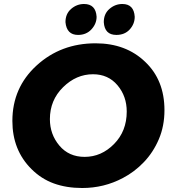

<svg xmlns="http://www.w3.org/2000/svg" viewBox="-20 -929 851 962"><path d="M392 13Q313 13 250 -9.8Q187 -32.5 137.5 -82Q42 -177 42 -323Q42 -490 163.5 -601Q285 -712 459 -712Q611 -712 707.5 -619Q804 -527.5 804 -377Q804 -297.5 776 -231.8Q748 -166 701 -116.8Q654 -67.5 595.5 -37Q501 13 392 13ZM404 -143Q488 -143 551.5 -207.5Q615 -272 615 -370Q615 -447 568.5 -502Q522 -557 446 -557Q362 -557 296 -492Q230 -427 230 -332Q230 -256 277.5 -199.5Q325 -143 404 -143ZM371 -754Q314 -754 308 -818Q308 -860 336.5 -884.5Q365 -909 401 -909Q460 -909 464 -845Q464 -810 438.2 -782Q412.5 -754 371 -754ZM563 -754Q504 -754 500 -818Q500 -860 528.5 -884.5Q557 -909 593 -909Q651 -909 655 -845Q655 -809 630 -781.5Q605 -754 563 -754Z"/></svg>

Font: Argentum Novus
Style: Bold Italic
Weight: 700
Designer: Julieta Ulanovsky (font) & Cristiano Sobral (main changes)
Foundry: Julieta Ulanovsky (font) & Cristiano Sobral (main changes)
Version: Version 3.00;November 27, 2020;FontCreator 13.0.0.2655 64-bi